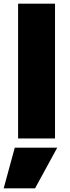

<svg xmlns="http://www.w3.org/2000/svg" viewBox="-39 -750 377 1040"><path d="M151 270H-19L41 50H271ZM59 0V-730H259V0Z"/></svg>

Font: M PLUS 2 Black
Style: Regular
Weight: 900
Designer: Coji Morishita
Foundry: UNDERFOREST DESIGN
Version: Version 1.001